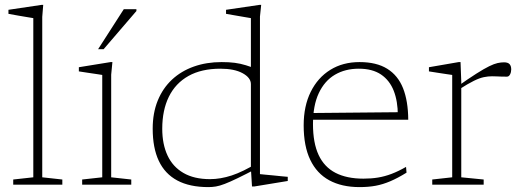

<svg xmlns="http://www.w3.org/2000/svg" viewBox="-20 -754 2128 784"><path d="M152.5 -30 234.5 -21V0H34V-21L116 -30V-680Q109.5 -681 92.8 -683.8Q76 -686.5 55 -690.2Q34 -694 14.5 -697.5V-714L149 -734H156.5L152.5 -685Z M439 -500.5 434 -449V-30L516 -21V0H315.5V-21L397.5 -30V-448Q392 -449 375 -451.5Q358 -454 337.8 -457Q317.5 -460 302 -462.5V-479.5L431.5 -500.5ZM380.5 -553 485.5 -716.5H537V-709L403 -553Z M1004.5 -410.5Q1004.5 -436.5 970.8 -455Q937 -473.5 880 -473.5Q802.5 -473.5 749.5 -443.8Q696.5 -414 669.5 -359Q642.5 -304 642.5 -228Q642.5 -165.5 664 -119.2Q685.5 -73 729 -47.8Q772.5 -22.5 837.5 -22.5Q880 -22.5 926 -37.5Q972 -52.5 1032.5 -89.5V-68Q982.5 -42 950.5 -26.5Q918.5 -11 897.5 -3Q876.5 5 861.5 7.5Q846.5 10 831 10Q754.5 10 704 -17Q653.5 -44 628.5 -97Q603.5 -150 603.5 -228.5Q603.5 -292.5 624 -343Q644.5 -393.5 682.2 -428.8Q720 -464 771.5 -482.2Q823 -500.5 885 -500.5Q915.5 -500.5 938.5 -497.5Q961.5 -494.5 984.2 -487.5Q1007 -480.5 1035.5 -469L1004.5 -439.5V-680Q998.5 -681 979.8 -684.2Q961 -687.5 939.2 -691.2Q917.5 -695 903 -697.5V-714L1039 -734H1046.5L1041.5 -686.5V-43Q1046 -42.5 1061 -41Q1076 -39.5 1095 -37.8Q1114 -36 1130.5 -34.2Q1147 -32.5 1155 -32V-15L1018 7.5H1009L1004.5 -66Z M1448 -500.5Q1517.5 -500.5 1561.2 -473.2Q1605 -446 1625.8 -393.8Q1646.5 -341.5 1647 -265H1256.5L1253 -292.5L1626.5 -296L1604.5 -282.5Q1604.5 -340.5 1587.8 -383.2Q1571 -426 1535.8 -449.8Q1500.5 -473.5 1445 -473.5Q1389.5 -473.5 1347.5 -448.8Q1305.5 -424 1281.8 -373.8Q1258 -323.5 1258 -247Q1258 -170.5 1281 -121.2Q1304 -72 1350 -48.2Q1396 -24.5 1464 -24.5Q1496 -24.5 1523.5 -29Q1551 -33.5 1578.8 -44Q1606.5 -54.5 1638 -72.5L1640 -49Q1603.5 -26.5 1573.5 -13.8Q1543.5 -1 1514 4.5Q1484.5 10 1448 10Q1375.5 10 1324.5 -17.8Q1273.5 -45.5 1246.8 -101.5Q1220 -157.5 1220 -242Q1220 -321 1248.8 -379Q1277.5 -437 1328.8 -468.8Q1380 -500.5 1448 -500.5Z M2038 -499.5Q2054 -499.5 2060.8 -492Q2067.5 -484.5 2067.5 -470.5Q2067.5 -459.5 2062.8 -450.2Q2058 -441 2050 -441Q2039.5 -441 2029.2 -441.2Q2019 -441.5 2009.2 -442Q1999.5 -442.5 1989 -442.5Q1973 -442.5 1955.8 -439Q1938.5 -435.5 1915 -424Q1891.5 -412.5 1855.5 -389.5L1844.5 -398.5Q1893 -433 1925 -453.2Q1957 -473.5 1977.5 -483.5Q1998 -493.5 2011.8 -496.5Q2025.5 -499.5 2038 -499.5ZM1863.5 -421.5V-30L1955 -21V0H1745V-21L1826.5 -30V-448Q1820 -449 1804.5 -451.2Q1789 -453.5 1769.5 -456.5Q1750 -459.5 1731.5 -462.5V-479.5L1853 -500.5H1860.5Z"/></svg>

Font: Newsreader 9pt ExtraLight
Style: Regular
Weight: 250
Designer: Hugues Gentile
Foundry: Production Type
Version: Version 1.003